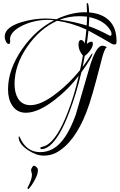

<svg xmlns="http://www.w3.org/2000/svg" viewBox="-20 -716 789 1267"><path d="M256 268Q246 268 246 261Q246 256 254 254Q277 249 291 240Q360 197 425 30Q468 -78 500 -217Q468 -174 429 -134.5Q390 -95 345 -60Q233 28 151 28Q91 28 60 -21Q33 -62 33 -126Q33 -257 126 -392Q215 -520 337 -582Q309 -585 292 -585Q272 -585 250.5 -582.5Q229 -580 207 -575Q151 -562 107 -536Q46 -500 46 -456Q46 -451 47 -448V-440Q47 -426 38 -426Q25 -426 18 -445Q11 -459 11 -474Q11 -536 122 -570Q203 -594 285 -594Q298 -594 315 -592.5Q332 -591 352 -589Q405 -614 455.5 -625.5Q506 -637 554 -635Q554 -644 553 -661.5Q552 -679 552 -688Q552 -696 557 -696Q566 -696 568 -634Q654 -627 701.5 -579.5Q749 -532 749 -444V-439Q749 -422 735 -422Q727 -422 716 -428Q691 -443 653 -464.5Q615 -486 564 -514L553 -426Q570 -441 582 -441Q593 -441 593 -428Q593 -408 575.5 -384Q558 -360 539 -347Q536 -329 532.5 -311Q529 -293 525 -274Q549 -306 579 -352Q587 -364 588 -364Q590 -362 590 -361Q590 -340 517 -239Q484 -98 439 20Q375 192 306 247Q278 268 256 268ZM552 -548Q553 -563 553.5 -577.5Q554 -592 554 -606Q530 -609 503 -609Q434 -609 374 -586Q427 -579 471 -569Q515 -559 552 -548ZM708 -480Q716 -480 716 -491Q716 -504 709 -515Q670 -582 569 -603L566 -543Q593 -534 625.5 -519.5Q658 -505 695 -485Q705 -480 708 -480ZM181 -22Q255 -22 361 -107Q439 -168 508 -253Q513 -277 518 -301Q523 -325 527 -349Q498 -384 498 -420Q498 -452 515 -452Q529 -452 539 -430Q543 -453 545.5 -476Q548 -499 550 -521Q502 -543 454 -557.5Q406 -572 357 -579Q241 -526 160 -408Q76 -287 76 -161Q76 -104 99 -66Q126 -22 181 -22ZM269 311Q219 311 164 274Q103 234 103 188Q103 184 106 184Q108 184 111 190Q153 288 245 288Q289 288 328 267Q416 219 480 41Q481 40 568 -262Q612 -414 655 -414Q673 -414 686 -403H684Q669 -399 647 -308Q616 -187 592 -103.5Q568 -20 550 25Q471 227 350 292Q313 311 269 311ZM167 531Q163 531 161.5 527.5Q160 524 164 518Q191 468 191 435Q191 431 188 422Q185 411 185 408Q185 399 191 390Q197 378 204 378Q216 378 228 396V394Q229 394 229.5 400.5Q230 407 230 410Q230 438 202 485Q198 493 190 504Q182 515 171 529Q169 531 167 531Z"/></svg>

Font: Love Light
Style: Regular
Weight: 400
Designer: Robert E. Leuschke
Foundry: Robert E. Leuschke
Version: Version 1.010; ttfautohint (v1.8.3)